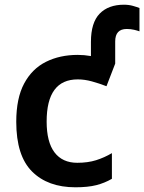

<svg xmlns="http://www.w3.org/2000/svg" viewBox="-20 -785 612 815"><path d="M300 10Q183 10 116 -57Q49 -124 49 -268Q49 -368 82.5 -430.5Q116 -493 175 -522.5Q234 -552 310 -552Q338 -552 366 -547V-607Q366 -689 403 -727Q440 -765 506 -765Q527 -765 544.5 -760Q562 -755 572 -751V-652Q564 -655 549.5 -658.5Q535 -662 518 -662Q469 -662 469 -609V-515L432 -419Q401 -431 370 -439.5Q339 -448 310 -448Q178 -448 178 -269Q178 -182 211.5 -138Q245 -94 308 -94Q353 -94 388 -105Q423 -116 455 -135V-26Q424 -8 388.5 1Q353 10 300 10Z"/></svg>

Font: Noto Sans SemiBold
Style: Regular
Weight: 600
Designer: Monotype Design Team
Foundry: Monotype Imaging Inc.
Version: Version 2.007